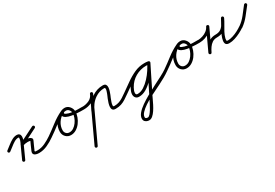

<svg xmlns="http://www.w3.org/2000/svg" viewBox="16 -1055 3070 2141"><g transform="rotate(-30 1551.5 16.0)"><path d="M-14 -161Q-18 -167 -17 -174Q-16 -181 -10 -185Q15 -203 43.5 -226Q72 -249 103 -266Q134 -283 166 -283Q185 -283 197 -271.5Q209 -260 209 -241Q209 -211 195 -181Q181 -151 169 -125Q154 -92 139 -59Q124 -26 109 7Q109 7 109 7Q109 7 109 7Q106 14 99 16.5Q92 19 86 16Q79 13 76.5 6Q74 -1 77 -7Q92 -40 107 -73Q122 -106 137 -139Q147 -162 160.5 -189Q174 -216 174 -241Q174 -248 166 -248Q139 -248 111.5 -231.5Q84 -215 58 -193.5Q32 -172 10 -157Q4 -153 -3 -154Q-10 -155 -14 -161ZM363 -280Q370 -283 376.5 -281Q383 -279 387 -272Q390 -266 387.5 -259Q385 -252 379 -249Q328 -223 276.5 -197Q225 -171 174 -146Q167 -142 161 -145.5Q155 -149 153 -156Q150 -162 151.5 -168.5Q153 -175 161 -178Q179 -184 197.5 -186.5Q216 -189 235 -188Q235 -188 234 -188Q234 -188 234 -188Q249 -189 267.5 -183.5Q286 -178 296 -165.5Q306 -153 296 -133Q296 -133 296 -133Q296 -133 296 -133Q285 -109 274 -85Q263 -61 253 -37Q253 -37 252 -37Q252 -37 252 -37Q244 -20 257.5 -19Q271 -18 283 -18Q332 -18 380.5 -41Q429 -64 468 -91Q468 -91 468 -91Q468 -91 468 -91Q474 -95 481 -94Q488 -93 492 -87Q496 -81 495 -74Q494 -67 488 -63Q445 -32 391.5 -7.5Q338 17 283 17Q262 17 243 11Q224 5 216.5 -10Q209 -25 221 -51Q221 -51 221 -51Q221 -51 221 -51Q231 -75 242 -99Q253 -123 264 -147Q264 -147 264 -147Q264 -147 264 -147Q266 -151 252 -152.5Q238 -154 234 -154Q234 -154 234 -154Q233 -154 233 -154Q217 -154 202 -151.5Q187 -149 171 -144Q164 -142 158 -145.5Q152 -149 150 -155Q147 -160 149 -166.5Q151 -173 158 -177Q209 -203 260.5 -228.5Q312 -254 363 -280Q363 -280 363 -280Q363 -280 363 -280Z M464 -67Q459 -73 460.5 -80Q462 -87 468 -91Q531 -135 593.5 -183.5Q656 -232 725 -265Q732 -269 738.5 -266Q745 -263 748 -257Q751 -251 749.5 -244Q748 -237 740 -234Q694 -212 664.5 -167Q635 -122 635 -71Q635 -46 651 -29.5Q667 -13 692 -13Q721 -13 745.5 -29.5Q770 -46 789 -72Q808 -98 818.5 -127.5Q829 -157 829 -183Q829 -204 814.5 -223.5Q800 -243 777 -243Q771 -243 759 -241.5Q747 -240 745 -232Q745 -232 744 -232Q744 -232 744 -232Q742 -224 749 -219Q756 -214 762 -212Q790 -199 824.5 -194.5Q859 -190 894 -189.5Q929 -189 959 -189Q966 -188 971.5 -183Q977 -178 977 -171Q976 -164 971 -158.5Q966 -153 959 -154Q945 -154 913 -154.5Q881 -155 842.5 -158.5Q804 -162 770.5 -171.5Q737 -181 719 -198.5Q701 -216 712 -244Q712 -244 712 -244Q711 -244 711 -244Q719 -264 738.5 -271Q758 -278 777 -278Q814 -278 839 -248.5Q864 -219 864 -183Q864 -150 851 -114Q838 -78 814.5 -47Q791 -16 759.5 3Q728 22 692 22Q653 22 626.5 -5Q600 -32 600 -71Q600 -132 635 -186Q670 -240 725 -265Q733 -269 739 -266Q745 -263 748 -257Q751 -251 749.5 -244.5Q748 -238 740 -234Q673 -201 611.5 -153Q550 -105 488 -63Q482 -58 475 -59.5Q468 -61 464 -67Z M959 -154Q952 -153 947 -158.5Q942 -164 942 -171Q941 -178 946.5 -183Q952 -188 959 -188Q1004 -189 1044.5 -207.5Q1085 -226 1103 -271Q1103 -271 1103 -271Q1103 -271 1103 -271Q1105 -278 1112 -280.5Q1119 -283 1125 -281Q1132 -278 1135 -271.5Q1138 -265 1135 -258Q1113 -203 1064 -178.5Q1015 -154 959 -154Q959 -154 959 -154Q959 -154 959 -154ZM1103 -272Q1106 -278 1113 -280.5Q1120 -283 1126 -280Q1133 -277 1135.5 -270.5Q1138 -264 1135 -257Q1073 -124 1011 9Q949 142 887 275Q884 282 877 284.5Q870 287 864 284Q857 281 854.5 274Q852 267 855 261Q917 127 979 -6Q1041 -139 1103 -272Q1103 -272 1103 -272Q1103 -272 1103 -272ZM1047 -71Q1045 -64 1038 -61Q1031 -58 1025 -61Q1018 -63 1015 -70Q1012 -77 1015 -83Q1032 -129 1062 -170Q1092 -211 1133 -239Q1197 -282 1271 -282Q1300 -282 1309.5 -267Q1319 -252 1317 -229.5Q1315 -207 1307.5 -184.5Q1300 -162 1294 -147Q1290 -138 1281 -116.5Q1272 -95 1264.5 -72.5Q1257 -50 1256.5 -34Q1256 -18 1269 -18Q1306 -18 1334 -28Q1362 -38 1387.5 -54.5Q1413 -71 1441 -91Q1447 -95 1454 -94Q1461 -93 1465 -87Q1469 -81 1468 -74Q1467 -67 1461 -63Q1430 -41 1401.5 -22.5Q1373 -4 1341.5 6.5Q1310 17 1269 17Q1242 17 1231.5 3.5Q1221 -10 1222 -32Q1223 -54 1230.5 -78.5Q1238 -103 1247 -125Q1256 -147 1262 -160Q1264 -165 1269.5 -178.5Q1275 -192 1279.5 -208Q1284 -224 1283 -235.5Q1282 -247 1271 -247Q1207 -247 1153 -210Q1116 -185 1089.5 -148.5Q1063 -112 1047 -71Q1047 -71 1047 -71Q1047 -71 1047 -71Z M1437 -67Q1432 -73 1433.5 -80Q1435 -87 1441 -91Q1494 -128 1550.5 -168.5Q1607 -209 1668.5 -237Q1730 -265 1797 -265Q1808 -265 1819 -264.5Q1830 -264 1841 -262Q1850 -261 1853.5 -255Q1857 -249 1856 -243Q1855 -236 1850 -231Q1845 -226 1837 -228Q1819 -230 1801 -230Q1726 -230 1662 -193Q1598 -156 1562 -90Q1555 -77 1548 -60.5Q1541 -44 1541 -28Q1541 -4 1563 -4Q1605 -4 1645.5 -30Q1686 -56 1722 -95Q1758 -134 1785 -176Q1812 -218 1828 -251Q1832 -259 1839 -260.5Q1846 -262 1852 -259Q1858 -256 1861 -249.5Q1864 -243 1860 -235Q1821 -158 1783 -80.5Q1745 -3 1707 74Q1707 74 1707 74Q1706 74 1706 74Q1696 94 1682 124.5Q1668 155 1651.5 187.5Q1635 220 1615.5 249Q1596 278 1574.5 296.5Q1553 315 1530 315Q1505 315 1485 301Q1465 287 1465 260Q1465 227 1493 193.5Q1521 160 1567 128Q1613 96 1668 65Q1723 34 1778.5 6Q1834 -22 1881 -46.5Q1928 -71 1957 -91Q1963 -95 1970 -94Q1977 -93 1981 -87Q1985 -81 1984 -74Q1983 -67 1977 -63Q1942 -38 1904 -16.5Q1866 5 1828 24Q1806 36 1766.5 54.5Q1727 73 1681 97Q1635 121 1594 148.5Q1553 176 1526.5 204.5Q1500 233 1500 260Q1500 272 1510.5 276Q1521 280 1530 280Q1544 280 1560 262Q1576 244 1593 216Q1610 188 1625.5 157.5Q1641 127 1654 100Q1667 73 1676 58Q1676 58 1675 58Q1675 58 1675 58Q1714 -19 1752 -96Q1790 -173 1828 -251Q1832 -259 1839 -260.5Q1846 -262 1852 -259Q1858 -256 1861 -249.5Q1864 -243 1860 -235Q1841 -198 1811 -152Q1781 -106 1741.5 -64.5Q1702 -23 1656.5 4Q1611 31 1563 31Q1536 31 1521 14.5Q1506 -2 1506 -28Q1506 -48 1514 -69Q1522 -90 1531 -107Q1572 -182 1644 -223.5Q1716 -265 1801 -265Q1821 -265 1841 -262Q1850 -261 1853.5 -255Q1857 -249 1856 -243Q1855 -236 1850 -231.5Q1845 -227 1837 -228Q1827 -229 1817 -229.5Q1807 -230 1797 -230Q1734 -230 1676 -202.5Q1618 -175 1564.5 -136Q1511 -97 1461 -63Q1455 -58 1448 -59.5Q1441 -61 1437 -67Z M1953 -67Q1948 -73 1949.5 -80Q1951 -87 1957 -91Q2020 -135 2082.5 -183.5Q2145 -232 2214 -265Q2221 -269 2227.5 -266Q2234 -263 2237 -257Q2240 -251 2238.5 -244Q2237 -237 2229 -234Q2183 -212 2153.5 -167Q2124 -122 2124 -71Q2124 -46 2140 -29.5Q2156 -13 2181 -13Q2210 -13 2234.5 -29.5Q2259 -46 2278 -72Q2297 -98 2307.5 -127.5Q2318 -157 2318 -183Q2318 -204 2303.5 -223.5Q2289 -243 2266 -243Q2260 -243 2248 -241.5Q2236 -240 2234 -232Q2234 -232 2233 -232Q2233 -232 2233 -232Q2231 -224 2238 -219Q2245 -214 2251 -212Q2279 -199 2313.5 -194.5Q2348 -190 2383 -189.5Q2418 -189 2448 -189Q2455 -188 2460.5 -183Q2466 -178 2466 -171Q2465 -164 2460 -158.5Q2455 -153 2448 -154Q2434 -154 2402 -154.5Q2370 -155 2331.5 -158.5Q2293 -162 2259.5 -171.5Q2226 -181 2208 -198.5Q2190 -216 2201 -244Q2201 -244 2201 -244Q2200 -244 2200 -244Q2208 -264 2227.5 -271Q2247 -278 2266 -278Q2303 -278 2328 -248.5Q2353 -219 2353 -183Q2353 -150 2340 -114Q2327 -78 2303.5 -47Q2280 -16 2248.5 3Q2217 22 2181 22Q2142 22 2115.5 -5Q2089 -32 2089 -71Q2089 -132 2124 -186Q2159 -240 2214 -265Q2222 -269 2228 -266Q2234 -263 2237 -257Q2240 -251 2238.5 -244.5Q2237 -238 2229 -234Q2162 -201 2100.5 -153Q2039 -105 1977 -63Q1971 -58 1964 -59.5Q1957 -61 1953 -67Z M2448 -154Q2441 -153 2436 -158.5Q2431 -164 2431 -171Q2430 -178 2435.5 -183Q2441 -188 2448 -188Q2477 -189 2507 -198.5Q2537 -208 2561.5 -226.5Q2586 -245 2599 -272Q2603 -280 2609.5 -281.5Q2616 -283 2622 -280Q2628 -278 2631.5 -271.5Q2635 -265 2631 -257Q2600 -191 2569 -125Q2538 -59 2507 7Q2503 15 2496.5 16.5Q2490 18 2484 15Q2478 13 2475 6.5Q2472 0 2476 -8Q2493 -43 2515 -74Q2537 -105 2568.5 -124Q2600 -143 2644 -143Q2688 -143 2713.5 -160.5Q2739 -178 2755.5 -207.5Q2772 -237 2791 -273Q2795 -280 2801.5 -281.5Q2808 -283 2814 -280Q2819 -277 2822 -271Q2825 -265 2822 -257Q2806 -223 2786 -190Q2766 -157 2748 -123.5Q2730 -90 2720 -53Q2717 -40 2717 -29Q2717 -18 2734 -18Q2763 -18 2798 -29Q2833 -40 2865.5 -57Q2898 -74 2922 -91Q2922 -91 2922 -91Q2922 -91 2922 -91Q2928 -95 2935 -94Q2942 -93 2946 -87Q2950 -81 2949 -74Q2948 -67 2942 -63Q2915 -44 2879 -25.5Q2843 -7 2805 5Q2767 17 2734 17Q2701 17 2690 0.5Q2679 -16 2683.5 -44Q2688 -72 2702 -105Q2716 -138 2734 -171Q2752 -204 2767.5 -230.5Q2783 -257 2790 -272Q2794 -279 2800.5 -280.5Q2807 -282 2813 -279Q2819 -276 2822 -270Q2825 -264 2821 -256Q2799 -215 2778.5 -181Q2758 -147 2727 -127.5Q2696 -108 2644 -108Q2607 -108 2582 -91Q2557 -74 2539 -48Q2521 -22 2507 8Q2503 16 2496 17.5Q2489 19 2484 16Q2478 13 2475 6.5Q2472 0 2475 -7Q2506 -74 2537 -140Q2568 -206 2599 -272Q2603 -280 2609.5 -281.5Q2616 -283 2622 -280Q2628 -278 2631.5 -271.5Q2635 -265 2631 -257Q2615 -224 2585.5 -201Q2556 -178 2520 -166Q2484 -154 2448 -154Q2448 -154 2448 -154Q2448 -154 2448 -154Z M2942 -61Q2936 -57 2929 -58.5Q2922 -60 2918 -66Q2914 -71 2915 -78.5Q2916 -86 2922 -90Q2973 -126 3012 -176Q3051 -226 3089 -275Q3089 -275 3089 -275Q3089 -275 3089 -275Q3094 -280 3101 -281Q3108 -282 3114 -278Q3119 -273 3120 -266Q3121 -259 3117 -253Q3077 -202 3036 -150.5Q2995 -99 2942 -61Q2942 -61 2942 -61Q2942 -61 2942 -61Z"/></g></svg>

Font: FRB American Cursive
Style: Italic
Weight: 400
Italic angle: -25°
Version: Version 2.0;Modular Font Editor K font №1